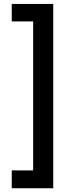

<svg xmlns="http://www.w3.org/2000/svg" viewBox="-20 -832 373 998"><path d="M41 146.5V53.7H152.3V-720.7H41V-811.5H256.8V146.5Z"/></svg>

Font: Reddit Sans Strawberry
Style: Bold
Weight: 700
Designer: Stephen Hutchings
Foundry: Reddit
Version: Version 1.013